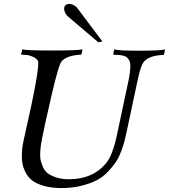

<svg xmlns="http://www.w3.org/2000/svg" viewBox="-20 -946 860 977"><path d="M820 -695 814 -667Q743 -664 715 -635Q696 -615 681 -541L623 -269Q617 -243 613 -226.5Q609 -210 597 -177.5Q585 -145 570.5 -123Q556 -101 530.5 -73.5Q505 -46 473.5 -29.5Q442 -13 395.5 -1Q349 11 293 11Q242 11 203.5 0Q165 -11 143.5 -28Q122 -45 109.5 -70Q97 -95 93.5 -117.5Q90 -140 91.5 -167Q93 -194 96 -211Q99 -228 103 -245Q104 -251 105 -253Q186 -610 173 -636Q165 -650 147 -657.5Q129 -665 118.5 -666Q108 -667 87 -668L94 -695Q110 -689 244 -689Q380 -689 400 -695L394 -668Q324 -665 295 -636Q279 -619 243.5 -466Q208 -313 195 -246Q191 -224 189 -213Q187 -202 185 -176Q183 -150 186 -134.5Q189 -119 198 -97.5Q207 -76 223 -64Q239 -52 266.5 -43Q294 -34 332 -34Q453 -34 521 -117Q553 -156 575 -259L635 -541Q650 -616 638 -638Q633 -647 626 -653.5Q619 -660 608 -662.5Q597 -665 591 -666Q585 -667 571 -667Q557 -667 556 -667L561 -695Q578 -688 685 -688Q802 -688 820 -695ZM501 -735 480 -731 327 -861Q314 -872 308.5 -889Q303 -906 311 -917Q324 -930 342 -925Q360 -920 371 -908Z"/></svg>

Font: GFS Artemisia
Style: Italic
Weight: 400
Italic angle: -12°
Designer: Takis Katsoulidis and George D. Matthiopoulos
Foundry: George Matthiopoulos and Takis Katsoulidis
Version: Version 1.0